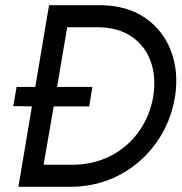

<svg xmlns="http://www.w3.org/2000/svg" viewBox="-20 -720 700 740"><path d="M258 0H51L103 -310L31 -311L44 -385H116L169 -700H215H371Q471 -698 539.5 -651Q608 -604 638.5 -525Q669 -446 655 -350Q639 -250 583.5 -171.5Q528 -93 444 -47.5Q360 -2 258 0ZM324 -310H187L148 -85H266Q345 -87 409 -120.5Q473 -154 515.5 -213.5Q558 -273 571 -350Q582 -424 561 -483Q540 -542 489.5 -577.5Q439 -613 362 -615H239L200 -385H336Z"/></svg>

Font: Jost*
Style: Italic
Weight: 400
Italic angle: -10°
Version: Version 3.7